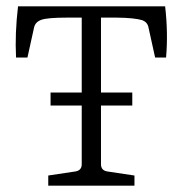

<svg xmlns="http://www.w3.org/2000/svg" viewBox="-20 -588 579 608"><path d="M140.1 -253.9V-294.9H238.8V-532.2H191.9Q130.9 -532.2 111.3 -525.4Q91.8 -518.6 87.9 -501L66.9 -405.8H30.8Q26.9 -481.9 37.1 -567.9H502.9Q512.7 -483.9 505.9 -405.8H471.2L450.2 -501Q447.3 -517.1 431.2 -523.9Q405.3 -531.7 349.1 -532.2H299.8V-294.9H398.9V-253.9H299.8V-67.9Q299.8 -47.9 320.8 -44.9L405.8 -32.2V0H132.8V-32.2L217.8 -44.9Q238.8 -47.9 238.8 -67.9V-253.9Z"/></svg>

Font: Yrsa-Light
Style: Regular
Weight: 300
Designer: Anna Giedrys (Yrsa+Rasa design), David Brezina (Yrsa art-direction, Rasa art-direction, design)
Foundry: Rosetta Type Foundry
Version: Version 1.001;PS 1.1;hotconv 1.0.88;makeotf.lib2.5.647800